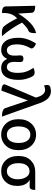

<svg xmlns="http://www.w3.org/2000/svg" viewBox="1136 -1986 863 3174"><g transform="rotate(90 1567.0 -398.5)"><path d="M194 0Q87 0 86 -60L75 -550Q189 -550 191 -490L204 -269Q273 -385 356 -465Q439 -546 526 -564Q535 -456 486 -436Q447 -429 353 -332Q395 -249 457 -157Q519 -65 578 0Q450 10 415 -33Q360 -97 281 -252Q278 -248 264 -231Q251 -215 243 -205Q196 -148 194 -30V0Z M802 13Q712 13 658 -59Q604 -131 604 -274Q604 -417 700 -564Q806 -519 772 -463Q759 -447 736 -384Q713 -321 713 -244Q713 -168 739 -124Q765 -81 807 -81Q849 -81 874 -111Q899 -142 899 -205Q899 -268 895 -289Q889 -355 949 -355Q1013 -355 1005 -284Q1002 -259 1002 -207Q1002 -81 1090 -81Q1133 -81 1158 -127Q1184 -174 1184 -256Q1184 -339 1165 -395Q1147 -452 1101 -522Q1206 -564 1238 -509Q1253 -493 1276 -424Q1300 -356 1300 -269Q1300 -132 1248 -59Q1197 13 1106 13Q994 13 953 -88Q910 13 802 13Z M1477 10Q1354 0 1377 -55L1592 -559L1587 -580Q1547 -713 1466 -713Q1431 -713 1393 -695Q1365 -790 1424 -800L1479 -810Q1563 -810 1613 -754Q1664 -698 1702 -574L1907 0Q1784 0 1766 -57L1641 -429Z M2462 -275Q2462 -142 2388 -64.5Q2314 13 2205.5 13Q2097 13 2023.5 -64.5Q1950 -142 1950 -275Q1950 -408 2023.5 -486Q2097 -564 2205.5 -564Q2314 -564 2388 -486Q2462 -408 2462 -275ZM2104.5 -133Q2140 -81 2206 -81Q2272 -81 2307.5 -133Q2343 -185 2343 -274.5Q2343 -364 2307.5 -416.5Q2272 -469 2206 -469Q2140 -469 2104.5 -416.5Q2069 -364 2069 -274.5Q2069 -185 2104.5 -133Z M2630 -62Q2558 -138 2558 -271Q2558 -405 2632 -477Q2707 -550 2815 -550H3120Q3120 -454 3060 -457L2952 -459Q3053 -402 3053 -253Q3053 -130 2984 -58Q2916 13 2809 13Q2702 13 2630 -62ZM2714 -131Q2751 -81 2810 -81Q2870 -81 2906 -130Q2943 -179 2943 -261Q2943 -344 2907 -400Q2872 -456 2811 -456Q2750 -456 2713 -409Q2677 -362 2677 -272Q2677 -182 2714 -131Z"/></g></svg>

Font: Swei Half Moon CJK TC
Style: Medium
Weight: 500
Version: Version 2.125